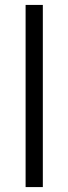

<svg xmlns="http://www.w3.org/2000/svg" viewBox="-20 -760 278 780"><path d="M154 0H84V-740H154Z"/></svg>

Font: Quattrocento Sans
Style: Regular
Weight: 400
Designer: Pablo Impallari
Foundry: Pablo Impallari, Igino Marini, Brenda Gallo
Version: Version 2.000